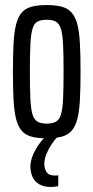

<svg xmlns="http://www.w3.org/2000/svg" viewBox="-20 -538 369 758"><path d="M165 8Q129 8 104.5 1.5Q80 -5 65.5 -22Q51 -39 43.5 -68.5Q36 -98 33.5 -144Q31 -190 31 -255Q31 -320 33.5 -366Q36 -412 43.5 -441.5Q51 -471 65.5 -488Q80 -505 104.5 -511.5Q129 -518 165 -518Q200 -518 224 -511.5Q248 -505 263 -488Q278 -471 285.5 -441.5Q293 -412 295.5 -366Q298 -320 298 -255Q298 -190 295.5 -144Q293 -98 285.5 -68.5Q278 -39 263 -22Q248 -5 224 1.5Q200 8 165 8ZM165 -50Q187 -50 200.5 -57.5Q214 -65 220.5 -85.5Q227 -106 229 -147Q231 -188 231 -255Q231 -322 229 -362.5Q227 -403 220.5 -424Q214 -445 200.5 -452.5Q187 -460 165 -460Q142 -460 128.5 -453Q115 -446 108.5 -425Q102 -404 100 -363Q98 -322 98 -255Q98 -188 100 -147Q102 -106 108.5 -85.5Q115 -65 128.5 -57.5Q142 -50 165 -50ZM180 200Q152 200 134 189Q116 178 108 159.5Q100 141 100 119Q100 89 120.5 52.5Q141 16 172 -10L209 0Q197 12 184.5 30.5Q172 49 163.5 69.5Q155 90 155 109Q155 128 164 141.5Q173 155 196 155Q198 155 201.5 155Q205 155 210 154V197Q204 198 197.5 199Q191 200 180 200Z"/></svg>

Font: Saira UltraCondensed Medium
Style: Regular
Weight: 500
Width: 1
Designer: Hector Gatti with collaboration of the Omnibus-Type team
Foundry: Omnibus-Type
Version: Version 1.101